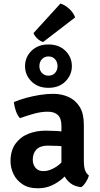

<svg xmlns="http://www.w3.org/2000/svg" viewBox="-20 -1024 550 1058"><path d="M38 -135.5Q38 -193.5 64.5 -231Q91 -268.5 135 -286.2Q179 -304 232 -304Q258 -304 293 -302.2Q328 -300.5 357 -294V-213Q332 -218.5 300 -220Q268 -221.5 242.5 -221.5Q202 -221.5 181.2 -200.5Q160.5 -179.5 160.5 -144Q160.5 -117.5 175.8 -99.2Q191 -81 219 -81Q253 -81 290 -105Q327 -129 352 -174L370.5 -86.5Q351.5 -64.5 325.8 -41.5Q300 -18.5 265.8 -2.5Q231.5 13.5 187.5 13.5Q137 13.5 103.8 -8.8Q70.5 -31 54.2 -65.2Q38 -99.5 38 -135.5ZM470 -56.5Q465.5 -39.5 453.2 -20.5Q441 -1.5 427.5 7.5Q391 3.5 368 -14.5Q345 -32.5 333.2 -57.8Q321.5 -83 318.5 -109.5V-330Q318.5 -371.5 299.2 -390Q280 -408.5 243 -408.5Q207.5 -408.5 168.2 -397.8Q129 -387 90 -373Q76 -388 67.2 -413.2Q58.5 -438.5 56.5 -461.5Q87 -474.5 124.5 -484.8Q162 -495 200.8 -501Q239.5 -507 272.5 -507Q319.5 -507 358 -489.5Q396.5 -472 419.2 -435Q442 -398 442 -338V-134Q442 -108 447.8 -89Q453.5 -70 470 -56.5ZM118 -659.5Q118 -610.5 153.5 -575.2Q189 -540 247 -540Q305 -540 340.5 -575.2Q376 -610.5 376 -659.5Q376 -709 340.5 -744Q305 -779 247 -779Q189 -779 153.5 -744Q118 -709 118 -659.5ZM197 -659.5Q197 -682.5 211 -697.8Q225 -713 247 -713Q269.5 -713 283.2 -697.8Q297 -682.5 297 -659.5Q297 -637 283.2 -622Q269.5 -607 247 -607Q225 -607 211 -622Q197 -637 197 -659.5ZM313 -1004.5Q338 -997 361.8 -975Q385.5 -953 394 -928L217.5 -792.5Q201.5 -797 186.5 -810.8Q171.5 -824.5 164.5 -841.5Z"/></svg>

Font: Signika Negative Light SemiBold
Style: Regular
Weight: 600
Version: Version 2.001